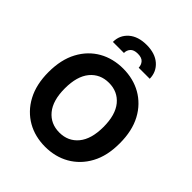

<svg xmlns="http://www.w3.org/2000/svg" viewBox="-257 -1124 1297 1297"><g transform="rotate(45 391.0 -476.0)"><path d="M50.4 -363.6Q50.4 -482.6 95.2 -566.1Q117.9 -608.7 149.1 -640.8Q180.4 -672.9 218.2 -694.2Q256 -715.6 299.7 -726.4Q343.4 -737.2 391 -737.2Q438.6 -737.2 482.2 -726.4Q525.9 -715.6 563.7 -694.1Q601.6 -672.6 632.8 -640.6Q664.1 -608.7 686.8 -566.1Q731.5 -482.6 731.5 -363.6Q731.5 -302.9 720.5 -253Q709.5 -203.1 686.8 -161.2Q664.1 -119 632.8 -87Q601.6 -55 563.6 -33.4Q525.6 -11.7 482.1 -0.9Q438.6 9.9 391 9.9Q343.4 9.9 299.7 -0.9Q256 -11.7 218.2 -33.4Q180.4 -55 149.1 -87.2Q117.9 -119.3 95.2 -161.9Q50.4 -245.7 50.4 -363.6ZM256.7 -187.1Q307.2 -126.1 391 -126.1Q474.8 -126.1 525.2 -187.1Q575.6 -248.2 575.6 -363.6Q575.6 -479.4 525.2 -540.5Q474.8 -601.2 391 -601.2Q307.5 -601.2 256.7 -540.5Q206.3 -479.4 206.3 -363.6Q206.3 -248.2 256.7 -187.1ZM261.4 -921.2Q308.9 -962.4 389.9 -962.4Q470.9 -962.4 518.1 -921.2Q565.3 -879.6 566.1 -815H460.6Q460.2 -827.4 456.3 -838.4Q452.4 -849.4 444.2 -859Q427.9 -878.2 389.9 -878.2Q351.9 -878.2 335.2 -859Q318.9 -840.2 319.6 -815H214.1Q213.8 -878.9 261.4 -921.2Z"/></g></svg>

Font: Inter P
Style: Bold
Weight: 700
Designer: Rasmus Andersson
Foundry: rsms
Version: Version 3.018;git-588b23468